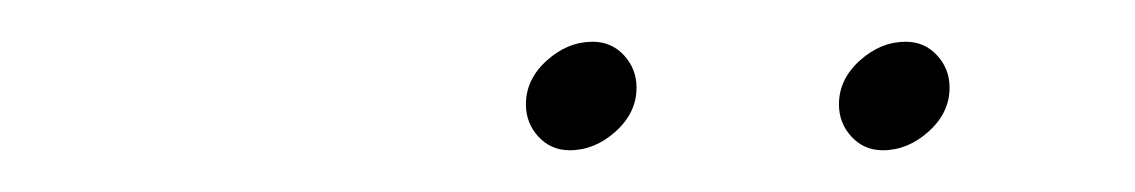

<svg xmlns="http://www.w3.org/2000/svg" viewBox="-20 -712 544 92"><path d="M285 -670Q285 -658 275 -649Q265 -640 253 -640Q244 -640 238 -646.5Q232 -653 232 -662Q232 -674 242 -683Q252 -692 264 -692Q273 -692 279 -685.5Q285 -679 285 -670ZM435 -670Q435 -658 425 -649Q415 -640 403 -640Q394 -640 388 -646.5Q382 -653 382 -662Q382 -674 392 -683Q402 -692 414 -692Q423 -692 429 -685.5Q435 -679 435 -670Z"/></svg>

Font: Gontserrat Thin
Style: Italic
Weight: 250
Italic angle: -11.3°
Designer: Julieta Ulanovsky
Foundry: Julieta Ulanovsky
Version: Version 6.001